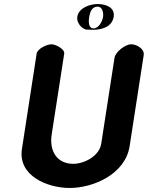

<svg xmlns="http://www.w3.org/2000/svg" viewBox="-20 -927 734 954"><path d="M236 -707C214 -707 166 -686 162 -660L89 -187C68 -52 218 7 326 7C443 7 602 -61 624 -200L694 -653C699 -685 658 -707 632 -707C603 -707 554 -670 549 -640L483 -213C473 -150 397 -113 344 -113C261 -113 224 -179 237 -260L299 -660C303 -684 255 -707 236 -707ZM364 -843C360 -816 383 -786 408 -780C413 -780 439 -779 444 -779C487 -779 537 -794 545 -844C552 -892 503 -907 465 -907C428 -907 371 -889 364 -843ZM423 -842C427 -865 435 -894 465 -894C490 -894 495 -861 492 -843C489 -822 471 -786 445 -786C418 -786 420 -822 423 -842Z"/></svg>

Font: Asimov Print
Style: Regular
Weight: 500
Designer: Google
Version: Version 2.000980: 2014